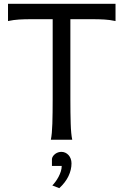

<svg xmlns="http://www.w3.org/2000/svg" viewBox="-20 -733 658 1007"><path d="M585.9 -712.9V-622.6Q556.6 -628.9 528.1 -630.6Q499.5 -632.3 466.3 -632.3H349.1V-212.4Q349.1 -140.1 350.8 -84.7Q352.5 -29.3 358.9 0H246.6Q252.9 -29.3 254.6 -84.7Q256.3 -140.1 256.3 -212.4V-632.3H141.6Q108.9 -632.3 80.1 -630.6Q51.3 -628.9 22 -622.6V-712.9ZM252.4 100.1Q253.9 91.3 259 84.7Q264.2 78.1 271 73.2Q277.8 68.4 285.9 65.9Q293.9 63.5 302.2 63.5Q313 63.5 322.5 67.9Q332 72.3 339.4 80.3Q346.7 88.4 350.8 99.4Q355 110.4 355 124Q355 157.7 339.1 190.9Q323.2 224.1 291 253.9L254.4 239.7Q262.2 231.9 271 220Q279.8 208 287.1 194.3Q294.4 180.7 299.1 165.8Q303.7 150.9 303.7 137.2H252.4Z"/></svg>

Font: Andika Phon
Style: Regular
Weight: 400
Designer: Victor Gaultney, Annie Olsen, Julie Remington, Don Collingsworth, Eric Hays, Becca Hirsbrunner
Foundry: SIL International
Version: Version 5.000